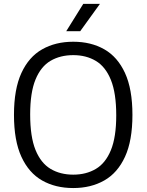

<svg xmlns="http://www.w3.org/2000/svg" viewBox="-20 -966 760 996"><path d="M360 9.5Q267.5 9.5 198.5 -29.8Q129.5 -69 91 -152.8Q52.5 -236.5 52.5 -370Q52.5 -503.5 91 -587.2Q129.5 -671 198.8 -710.2Q268 -749.5 360 -749.5Q452 -749.5 521 -710.2Q590 -671 628.5 -587.2Q667 -503.5 667 -370Q667 -236.5 628.5 -152.8Q590 -69 520.8 -29.8Q451.5 9.5 360 9.5ZM360 -60Q427 -60 477.2 -89.8Q527.5 -119.5 555.2 -187Q583 -254.5 583 -367.5Q583 -483 555.2 -551.5Q527.5 -620 477.2 -650Q427 -680 360 -680Q292.5 -680 242.2 -650.5Q192 -621 164.2 -553.5Q136.5 -486 136.5 -372.5Q136.5 -256.5 164.2 -188.2Q192 -120 242.2 -90Q292.5 -60 360 -60ZM323.5 -804 412 -946H498.5L396 -804Z"/></svg>

Font: Encode Sans Condensed Thin
Style: Regular
Weight: 400
Version: Version 3.002